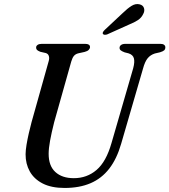

<svg xmlns="http://www.w3.org/2000/svg" viewBox="-20 -917 838 950"><path d="M531.7 -209.2 639.1 -579.5Q647.4 -610.8 642.5 -628.5Q637.7 -646.2 616 -653.1L596.6 -658Q583.2 -663.1 577.3 -668Q571.4 -672.9 571.6 -680.5Q571.6 -689 579.1 -694.5Q586.7 -700 601 -700H774.3Q786.1 -700 792.1 -695.1Q798.1 -690.3 798.1 -682.9Q798.1 -673.4 792.3 -668Q786.4 -662.7 771.4 -658.2L746.3 -652.4Q724.5 -645.5 710.7 -628.9Q696.9 -612.3 687.4 -576.8L579.4 -205.4Q557.9 -130.8 520.4 -82.4Q482.8 -34 428.1 -10.5Q373.4 13 299.8 13Q234.2 13 191.2 -9.1Q148.3 -31.2 127.3 -68.9Q106.4 -106.6 106.6 -153.9Q106.8 -173.4 111.2 -200.5Q115.7 -227.6 122.4 -257Q129.2 -286.3 136.1 -312.4L220.6 -613.4Q225.3 -628.2 221.7 -639.7Q218.2 -651.3 206 -654.7L179.4 -660.8Q167.8 -665.5 163.1 -669.9Q158.5 -674.4 158.7 -682.3Q158.9 -689.9 166.1 -694.9Q173.3 -700 186.4 -700H401.5Q425.4 -700 425.4 -684Q425.2 -676.6 419 -670.2Q412.8 -663.8 398.8 -660.1L367.5 -653.2Q353.8 -649.8 346 -640.7Q338.2 -631.6 332.7 -613L248 -312.2Q234.4 -258.1 227.7 -220.7Q220.9 -183.3 220.7 -156.6Q220.5 -96.5 253.8 -66Q287.1 -35.4 345.2 -35.4Q410.1 -35.4 457.7 -76.1Q505.3 -116.7 531.7 -209.2ZM586.7 -851.9Q610.5 -875.2 630.7 -887.8Q650.8 -900.4 670.8 -895.5Q688 -891.3 692.5 -876.8Q696.9 -862.2 688.4 -847.3Q679.8 -829 662.4 -817.5Q644.9 -806 619.4 -795.8L510.4 -746.8Q504.3 -744.5 497.9 -744.9Q491.4 -745.3 489.2 -749.3Q486.7 -754 490.1 -759.3Q493.4 -764.5 498.6 -769.5Z"/></svg>

Font: Fraunces Wonky
Style: Italic
Weight: 900
Italic angle: -16°
Version: Version 1.000;[b76b70a41]